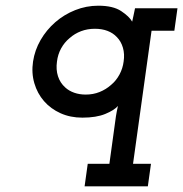

<svg xmlns="http://www.w3.org/2000/svg" viewBox="-20 -404 643 674"><path d="M288 171H364L387 4Q388 -1 390 -13Q392 -25 394 -32Q381 -17 349.5 -4Q318 9 269 9Q227 9 192.5 -6.5Q158 -22 134.5 -49Q111 -76 100.5 -112Q90 -148 96 -188Q102 -228 122.5 -263.5Q143 -299 174 -326Q205 -353 244 -368.5Q283 -384 325 -384Q377 -384 405.5 -365Q434 -346 444 -328Q446 -339 449 -351Q452 -363 454 -375H603L592 -296H512L447 171H510L499 250H277ZM180 -188Q176 -160 183.5 -136.5Q191 -113 209 -97Q222 -85 240.5 -78.5Q259 -72 281 -72Q307 -72 329.5 -81Q352 -90 370 -106Q388 -121 399.5 -142.5Q411 -164 414 -188Q418 -214 411.5 -236.5Q405 -259 390 -274Q377 -288 357.5 -295.5Q338 -303 313 -303Q287 -303 264.5 -294.5Q242 -286 224 -270Q206 -255 194.5 -234Q183 -213 180 -188Z"/></svg>

Font: Josefin Slab
Style: Bold Italic
Weight: 700
Italic angle: -12°
Designer: Santiago Orozco
Foundry: Typemade
Version: Version 2.000